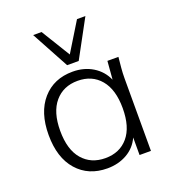

<svg xmlns="http://www.w3.org/2000/svg" viewBox="-138 -855 866 967"><g transform="rotate(-20 295.5 -371.5)"><path d="M273 8Q172 8 111.5 -60.5Q51 -129 51 -251Q51 -372 111.5 -441Q172 -510 273 -510Q334 -510 380.5 -481.5Q427 -453 449 -403L457 -501H516Q513 -473 510.5 -444.5Q508 -416 508 -389V0H447V-94Q425 -45 378.5 -18.5Q332 8 273 8ZM281 -44Q358 -44 403 -97Q448 -150 448 -251Q448 -351 403 -404.5Q358 -458 281 -458Q204 -458 158.5 -404.5Q113 -351 113 -251Q113 -150 158.5 -97Q204 -44 281 -44ZM259 -550 150 -751H195L290 -596L385 -751H430L321 -550Z"/></g></svg>

Font: Mulish Light
Style: Regular
Weight: 300
Designer: Vernon Adams
Foundry: Vernon Adams
Version: Version 3.603; ttfautohint (v1.8.3)